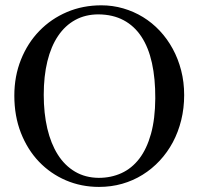

<svg xmlns="http://www.w3.org/2000/svg" viewBox="-20 -698 763 733"><path d="M683.1 -335Q683.1 -285.2 671.9 -239.5Q660.6 -193.8 639.9 -155Q619.1 -116.2 589.8 -84.7Q560.5 -53.2 524.4 -30.8Q488.3 -8.3 446.3 3.7Q404.3 15.6 357.9 15.6Q290.5 15.6 231.7 -9.5Q172.9 -34.7 128.9 -80.6Q85 -126.5 59.8 -190.7Q34.7 -254.9 34.7 -333Q34.7 -407.2 60.1 -470.5Q85.4 -533.7 130.1 -579.8Q174.8 -626 235.4 -651.9Q295.9 -677.7 366.7 -677.7Q410.2 -677.7 450.4 -666Q490.7 -654.3 525.9 -632.8Q561 -611.3 589.8 -580.6Q618.7 -549.8 639.4 -511.7Q660.2 -473.6 671.6 -429.2Q683.1 -384.8 683.1 -335ZM572.8 -322.3Q573.2 -397.9 560.1 -457.5Q546.9 -517.1 519.8 -558.1Q492.7 -599.1 451.9 -620.8Q411.1 -642.6 356 -643.1Q306.2 -643.1 267.3 -621.8Q228.5 -600.6 201.7 -560.8Q174.8 -521 160.9 -464.1Q147 -407.2 147 -335.9Q147 -265.6 160.6 -207.5Q174.3 -149.4 200.7 -107.7Q227.1 -65.9 266.4 -42.7Q305.7 -19.5 356.9 -19Q404.3 -19 443.8 -37.1Q483.4 -55.2 512 -92.5Q540.5 -129.9 556.4 -187Q572.3 -244.1 572.8 -322.3Z"/></svg>

Font: Doulos SIL APac
Style: Regular
Weight: 400
Designer: Walt Agee, Victor Gaultney, Peter Martin, Debbi Hosken, Becca Hirsbrunner
Foundry: SIL International
Version: Version 5.000